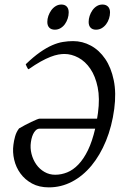

<svg xmlns="http://www.w3.org/2000/svg" viewBox="-20 -811 564 846"><path d="M223.1 -41Q250 -41 276.1 -51.5Q302.2 -62 325.4 -86.2Q348.6 -110.4 367.4 -148.9Q386.2 -187.5 399.4 -244.1H153.8Q141.1 -244.1 130.6 -228.3Q120.1 -212.4 116.2 -185.1Q112.3 -158.7 118.9 -132.8Q125.5 -106.9 139.9 -86.4Q154.3 -65.9 175.8 -53.5Q197.3 -41 223.1 -41ZM483.4 -331.1Q473.1 -253.9 447 -190.4Q420.9 -127 383.1 -81.3Q345.2 -35.6 297.4 -10.5Q249.5 14.6 195.3 14.6Q152.3 14.6 121.1 -2.4Q89.8 -19.5 70.1 -46.6Q50.3 -73.7 42.5 -107.2Q34.7 -140.6 39.1 -172.9Q41 -189.9 46.6 -210Q52.2 -230 64 -245.1Q75.2 -252 89.6 -259.5Q104 -267.1 117.2 -273.4Q130.4 -279.8 140.6 -283.9Q150.9 -288.1 153.8 -288.1H407.7L411.6 -313Q420.4 -377.9 410.4 -426.5Q400.4 -475.1 378.2 -507.8Q356 -540.5 325.4 -556.9Q294.9 -573.2 263.7 -573.2Q252 -573.2 236.8 -570.6Q221.7 -567.9 202.1 -560.3Q182.6 -552.7 158.9 -539.6Q135.3 -526.4 106 -505.9Q103.5 -506.8 101.6 -510Q99.6 -513.2 98.1 -516.6Q96.7 -520 95.2 -523.2Q93.8 -526.4 93.3 -527.8Q127.4 -560.5 156 -580.6Q184.6 -600.6 209.7 -611.6Q234.9 -622.6 257.6 -626.2Q280.3 -629.9 302.2 -629.9Q343.3 -629.9 380.4 -609.9Q417.5 -589.8 443.6 -551.5Q469.7 -513.2 481.2 -457.5Q492.7 -401.9 483.4 -331.1ZM282.7 -756.3Q282.7 -742.7 278.3 -729.2Q273.9 -715.8 266.1 -704.8Q258.3 -693.8 246.8 -687Q235.4 -680.2 221.7 -680.2Q206.1 -680.2 197.3 -689Q188.5 -697.8 188.5 -714.4Q188.5 -727.5 193.1 -741Q197.8 -754.4 205.8 -765.6Q213.9 -776.9 225.3 -783.9Q236.8 -791 250.5 -791Q265.6 -791 274.2 -782Q282.7 -772.9 282.7 -756.3ZM464.8 -756.3Q464.8 -742.7 460.4 -729.2Q456.1 -715.8 448 -704.8Q439.9 -693.8 428.5 -687Q417 -680.2 402.8 -680.2Q387.7 -680.2 379.2 -689Q370.6 -697.8 370.6 -714.4Q370.6 -727.5 375 -741Q379.4 -754.4 387.2 -765.6Q395 -776.9 406.2 -783.9Q417.5 -791 431.6 -791Q446.8 -791 455.8 -782Q464.8 -772.9 464.8 -756.3Z"/></svg>

Font: Gentium Plus CyrE
Style: Italic
Weight: 400
Italic angle: -8°
Designer: J. Victor Gaultney, Annie Olsen, Iska Routamaa, Becca Hirsbrunner
Foundry: SIL International
Version: Version 5.000